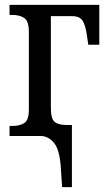

<svg xmlns="http://www.w3.org/2000/svg" viewBox="-20 -556 443 785"><path d="M229 136Q225 58 201.5 29Q178 0 146 0H19V-41H30Q61 -41 79.5 -53Q98 -65 98 -108V-426Q98 -470 79 -482.5Q60 -495 30 -495H19V-536H386V-373H341L336 -407Q330 -452 318 -471Q306 -490 275 -490H188V-115Q188 -70 203.5 -57.5Q219 -45 253 -45H274V209H234Z"/></svg>

Font: Noto Serif Condensed
Style: Regular
Weight: 400
Width: 3
Designer: Monotype Design Team
Foundry: Monotype Imaging Inc.
Version: Version 2.013; ttfautohint (v1.8.4.7-5d5b)